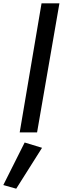

<svg xmlns="http://www.w3.org/2000/svg" viewBox="-79 -800 379 1160"><path d="M172 -780 40 0H145L280 -780ZM70 61 -59 318 19 340 175 93Z"/></svg>

Font: Jost Medium
Style: Italic
Weight: 500
Italic angle: -5°
Version: Version 3.710